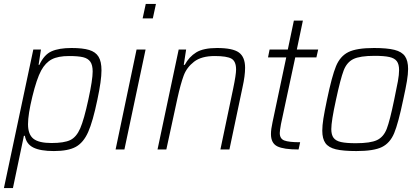

<svg xmlns="http://www.w3.org/2000/svg" viewBox="-29 -763 2141 980"><path d="M141 -510H180L168 -432H172Q196 -484 234 -501Q272 -518 336 -518Q393 -518 426 -508Q459 -498 474 -473.5Q489 -449 489 -404Q489 -352 468 -254Q445 -143 421 -89Q397 -35 358 -13.5Q319 8 246 8Q177 8 141 -10Q105 -28 98 -70H93L37 197H-9ZM422 -255Q444 -356 444 -398Q444 -431 432 -448Q420 -465 395 -471Q370 -477 324 -477Q267 -477 235 -460Q203 -443 181 -403Q158 -360 136 -269.5Q114 -179 114 -129Q114 -77 141.5 -55Q169 -33 234 -33Q298 -33 329.5 -48Q361 -63 380.5 -108Q400 -153 422 -255Z M699 -669 715 -743H767L751 -669ZM561 0 668 -510H714L606 0Z M883 -510H921L909 -432H914Q936 -473 972.5 -495.5Q1009 -518 1079 -518Q1159 -518 1190.5 -495Q1222 -472 1222 -417Q1222 -376 1209 -318L1142 0H1096L1161 -310Q1176 -382 1176 -408Q1176 -450 1152.5 -463.5Q1129 -477 1067 -477Q999 -477 961.5 -448Q924 -419 908.5 -377Q893 -335 877 -263L820 0H775Z M1354 -79Q1354 -103 1362 -139L1432 -470H1339L1347 -510H1440L1471 -658H1517L1486 -510H1595L1586 -470H1478L1405 -129Q1399 -95 1399 -84Q1399 -55 1422 -46Q1445 -37 1503 -37L1495 0Q1419 0 1386.5 -16Q1354 -32 1354 -79Z M1616 -96Q1616 -122 1621.5 -157Q1627 -192 1640 -254Q1665 -374 1686 -425Q1707 -476 1749 -497Q1791 -518 1880 -518Q1947 -518 1984.5 -508.5Q2022 -499 2038 -476Q2054 -453 2054 -411Q2054 -385 2048 -349Q2042 -313 2029 -254Q2004 -134 1983 -83.5Q1962 -33 1920.5 -12.5Q1879 8 1790 8Q1722 8 1685 -1Q1648 -10 1632 -32.5Q1616 -55 1616 -96ZM1983 -254Q1996 -315 2002 -348.5Q2008 -382 2008 -405Q2008 -435 1996.5 -450.5Q1985 -466 1958.5 -472Q1932 -478 1883 -478Q1808 -478 1774.5 -461.5Q1741 -445 1725 -403Q1709 -361 1686 -254Q1662 -145 1662 -104Q1662 -75 1673.5 -59.5Q1685 -44 1711.5 -38Q1738 -32 1787 -32Q1862 -32 1895.5 -48Q1929 -64 1945 -105.5Q1961 -147 1983 -254Z"/></svg>

Font: Saira Semi Condensed ExtraLight
Style: Italic
Weight: 200
Width: 4
Italic angle: -12°
Designer: Hector Gatti with collaboration of the Omnibus-Type team
Foundry: Omnibus-Type
Version: Version 1.001; ttfautohint (v1.8)